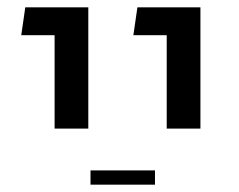

<svg xmlns="http://www.w3.org/2000/svg" viewBox="-20 -613 652 524"><path d="M435 -262V-517H344L355 -593H527V-262ZM129 -262V-517H38L49 -593H221V-262ZM227 -109V-148H403V-109Z"/></svg>

Font: Go Noto Current
Style: Regular
Weight: 400
Designer: Monotype Design Team
Foundry: Monotype Imaging Inc.
Version: Version 2.007; ttfautohint (v1.8) -l 8 -r 50 -G 200 -x 14 -D